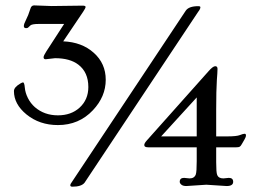

<svg xmlns="http://www.w3.org/2000/svg" viewBox="-20 -685 971 712"><path d="M171.4 -662.6 286.1 -664.1Q297.4 -664.1 297.4 -659.4Q297.4 -654.8 288.1 -641.1L214.4 -531.7Q283.7 -528.8 327.6 -489.3Q372.1 -449.7 372.1 -389.2Q372.1 -326.7 324.7 -276.4Q272.9 -221.2 194.8 -221.2Q126.5 -221.2 78.1 -260.7Q31.7 -298.8 31.7 -347.2Q31.7 -361.8 56.6 -376Q62.5 -379.4 65.4 -379.4Q70.3 -379.4 72 -360.1Q73.7 -340.8 83.5 -321.3Q93.3 -301.8 109.4 -287.6Q144.5 -257.3 194.8 -257.3Q243.7 -257.3 274.9 -285.6Q307.6 -315.4 307.6 -362.3Q307.6 -417 270.5 -445.3Q239.3 -469.2 184.1 -469.2L149.4 -465.3Q141.6 -465.3 141.6 -472.7Q141.6 -478.5 151.4 -493.7L217.8 -596.2H124Q99.1 -596.2 92.8 -590.8Q86.4 -585.4 84.5 -583Q82.5 -580.6 76.7 -580.6Q68.4 -580.6 68.4 -588.4Q68.4 -596.2 76.4 -611.3Q84.5 -626.5 92.8 -652.8Q96.2 -665 106.4 -665ZM247.6 -11.7 668.9 -645.5Q680.2 -662.1 715.3 -662.1Q723.1 -662.1 723.1 -658.2Q723.1 -651.4 714.8 -641.1L293.5 -7.3Q281.7 7.3 248.5 7.3Q240.7 7.3 240.7 2.2Q240.7 -2.9 247.6 -11.7ZM530.3 -138.7Q515.1 -138.7 515.1 -146.5Q514.2 -152.8 524.4 -164.1L752.9 -420.4Q769.5 -439.5 778.1 -439.5Q786.6 -439.5 786.6 -429.7Q786.6 -419.9 785.9 -412.1Q785.2 -404.3 784.2 -388.7Q781.7 -350.6 781.7 -278.3V-179.2H822.8Q857.4 -179.2 869.6 -184.1Q881.8 -189 887 -189Q892.1 -189 892.1 -182.9Q892.1 -176.8 886.5 -167.5Q880.9 -158.2 876.7 -150.6Q872.6 -143.1 868.9 -140.9Q865.2 -138.7 855.5 -138.7H781.7V-83.5Q781.7 -45.4 785.2 -37.1Q790 -23.4 808.1 -23.4L828.6 -25.4Q844.7 -25.4 844.7 -10.7Q844.7 4.9 820.3 4.9L745.1 0L670.9 4.9Q658.7 4.9 652.6 -0.2Q646.5 -5.4 646.5 -10.7Q646.5 -25.4 662.6 -25.4L683.1 -23.4Q700.7 -23.4 706.1 -38.1Q709.5 -48.3 709.5 -87.4V-138.7ZM709.5 -179.2V-323.7L577.6 -179.2Z"/></svg>

Font: Ovo
Style: Regular
Weight: 400
Designer: Nicole Fally
Foundry: Sorkin Type Co.
Version: Version 1.001